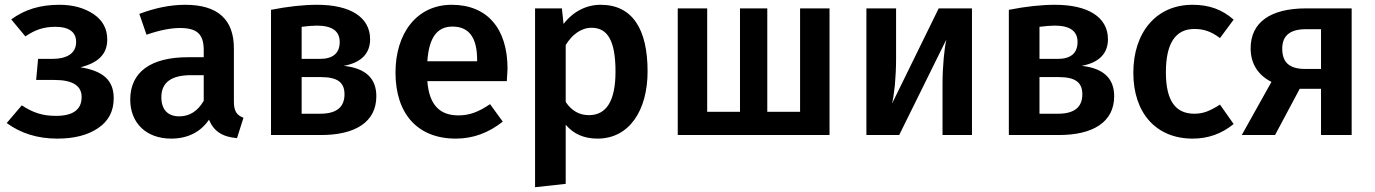

<svg xmlns="http://www.w3.org/2000/svg" viewBox="-20 -564 5743 802"><path d="M228 -544C147 -544 83 -524 27 -483L86 -412C126 -439 161 -452 212 -452C264 -452 298 -433 298 -389C298 -341 260 -318 197 -318H139L131 -230H208C283 -230 321 -206 321 -159C321 -106 285 -80 214 -80C158 -80 118 -93 71 -124L8 -50C67 -7 137 15 219 15C289 15 346 1 390 -29C433 -58 455 -99 455 -154C455 -230 409 -268 316 -283C392 -302 428 -339 428 -399C428 -444 409 -479 371 -505C332 -531 285 -544 228 -544Z M957 -362C957 -483 889 -544 754 -544C692 -544 628 -531 562 -506L592 -419C647 -438 693 -447 732 -447C801 -447 831 -423 831 -355V-325H765C610 -325 524 -263 524 -148C524 -51 590 15 695 15C762 15 817 -11 853 -64C873 -15 910 8 970 13L997 -72C969 -83 957 -99 957 -140ZM729 -78C680 -78 654 -107 654 -158C654 -219 695 -250 778 -250H831V-143C806 -100 772 -78 729 -78Z M1416 -289C1488 -302 1526 -340 1526 -400C1526 -493 1442 -544 1305 -544C1248 -544 1183 -537 1112 -523V0H1321C1462 0 1552 -53 1552 -162C1552 -237 1507 -279 1416 -289ZM1304 -457C1367 -457 1399 -434 1399 -389C1399 -342 1371 -318 1316 -318H1240V-452C1265 -455 1286 -457 1304 -457ZM1240 -89V-242H1320C1391 -242 1419 -219 1419 -170C1419 -116 1385 -89 1318 -89Z M2100 -277C2100 -445 2015 -544 1867 -544C1720 -544 1632 -424 1632 -261C1632 -90 1723 15 1884 15C1956 15 2021 -9 2080 -56L2027 -129C1980 -97 1942 -82 1895 -82C1820 -82 1773 -122 1765 -225H2097C2099 -253 2100 -270 2100 -277ZM1973 -308H1765C1772 -409 1807 -453 1870 -453C1939 -453 1973 -407 1973 -314Z M2489 -544C2430 -544 2375 -517 2334 -464L2327 -529H2215V218L2343 204V-43C2376 -4 2420 15 2476 15C2608 15 2685 -102 2685 -266C2685 -442 2622 -544 2489 -544ZM2440 -83C2400 -83 2368 -101 2343 -138V-376C2370 -420 2408 -448 2451 -448C2518 -448 2551 -394 2551 -265C2551 -144 2514 -83 2440 -83Z M3322 -529V-97H3185V-529H3071V-97H2934V-529H2811V0H3445V-529Z M4040 -529H3901L3706 -131C3710 -146 3714 -172 3718 -208C3721 -244 3723 -280 3723 -317V-529H3599V0H3736L3933 -399C3925 -364 3917 -289 3917 -212V0H4040Z M4498 -289C4570 -302 4608 -340 4608 -400C4608 -493 4524 -544 4387 -544C4330 -544 4265 -537 4194 -523V0H4403C4544 0 4634 -53 4634 -162C4634 -237 4589 -279 4498 -289ZM4386 -457C4449 -457 4481 -434 4481 -389C4481 -342 4453 -318 4398 -318H4322V-452C4347 -455 4368 -457 4386 -457ZM4322 -89V-242H4402C4473 -242 4501 -219 4501 -170C4501 -116 4467 -89 4400 -89Z M4961 -544C4810 -544 4714 -429 4714 -260C4714 -92 4809 15 4962 15C5026 15 5083 -5 5133 -46L5076 -127C5033 -100 5006 -89 4969 -89C4893 -89 4850 -139 4850 -262C4850 -383 4890 -443 4969 -443C5009 -443 5040 -432 5076 -405L5133 -482C5084 -525 5030 -544 4961 -544Z M5436 -529C5287 -529 5204 -471 5204 -362C5204 -298 5235 -250 5291 -222L5167 0H5306L5409 -193H5498V0H5626V-529ZM5432 -276C5365 -276 5336 -304 5336 -361C5336 -415 5369 -442 5434 -442H5498V-276Z"/></svg>

Font: Fira Sans Medium
Style: Regular
Weight: 500
Designer: Carrois Corporate & Edenspiekermann AG
Foundry: Carrois Corporate GbR & Edenspiekermann AG
Version: Version 4.203